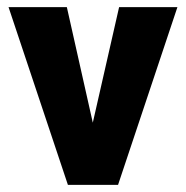

<svg xmlns="http://www.w3.org/2000/svg" viewBox="-20 -520 523 540"><path d="M168 -500 241 -175 315 -500H479L312 0H171L4 -500Z"/></svg>

Font: Epunda Sans ExtraBold
Style: Regular
Weight: 800
Designer: Simon Atzbach
Foundry: typofactur
Version: Version 2.204; ttfautohint (v1.8.4.7-5d5b)